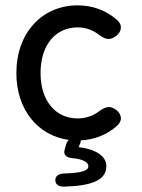

<svg xmlns="http://www.w3.org/2000/svg" viewBox="-20 -512 528 715"><path d="M219 183C320 180 376 160 376 107C376 67 333 43 273 36L280 18C281 15 281 13 280 11C332 8 378 -10 414 -42C438 -62 434 -87 411 -104C388 -120 372 -114 348 -97C326 -80 298 -71 269 -71C188 -71 131 -135 131 -240C131 -346 188 -410 269 -410C299 -410 327 -400 349 -382C375 -364 389 -361 412 -378C434 -394 438 -421 413 -440C374 -474 324 -492 269 -492C137 -492 41 -390 41 -240C41 -103 121 -7 236 9C232 13 228 19 226 27L221 44C215 64 226 75 250 77C290 81 309 92 309 107C309 124 284 132 220 134C197 135 186 144 186 159C186 174 197 183 219 183Z"/></svg>

Font: 寒蝉半圆体
Style: Regular
Weight: 400
Designer: Yoshimichi Ohira & Warren
Foundry: ChillType
Version: Version 1.800;Glyphs 3.1.1 (3135)